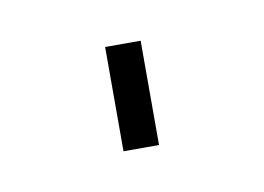

<svg xmlns="http://www.w3.org/2000/svg" viewBox="-30 -377 227 165"><g transform="rotate(-10 83.5 -294.5)"><path d="M68 -249V-340H99V-249Z"/></g></svg>

Font: Raleway ExtraLight
Style: Regular
Weight: 200
Designer: Matt McInerney, Pablo Impallari, Rodrigo Fuenzalida
Foundry: Matt McInerney, Pablo Impallari, Rodrigo Fuenzalida
Version: Version 4.026